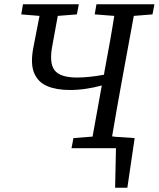

<svg xmlns="http://www.w3.org/2000/svg" viewBox="-20 -690 739 894"><path d="M421 -623 429 -670H699L690 -623L603 -616L547 -311Q535 -247 524 -183Q513 -119 502 -55L518 -53L607 -47L573 184H516L520 0H313L322 -47L411 -54L454 -292Q417 -282 380 -276.5Q343 -271 305 -271Q243 -271 200 -289Q157 -307 139 -350Q121 -393 135 -467L164 -616L79 -623L87 -670H347L338 -623L249 -616L224 -479Q208 -397 234 -363Q260 -329 339 -329Q393 -329 464 -342L467 -360Q479 -424 490.5 -488Q502 -552 512 -616Z"/></svg>

Font: Source Serif 4 SmText
Style: Italic
Weight: 400
Italic angle: -12°
Designer: Frank Grießhammer
Foundry: Adobe
Version: Version 4.005;hotconv 1.1.0;makeotfexe 2.6.0